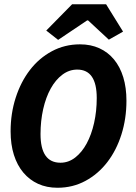

<svg xmlns="http://www.w3.org/2000/svg" viewBox="-20 -873 640 905"><path d="M251 12Q200 12 159.5 -6.5Q119 -25 90 -59.5Q61 -94 45.5 -143Q30 -192 30 -254Q30 -338 54 -412.5Q78 -487 121 -543Q164 -599 224.5 -631.5Q285 -664 357 -664Q408 -664 448.5 -645.5Q489 -627 517.5 -592.5Q546 -558 561 -509Q576 -460 576 -398Q576 -314 552.5 -239.5Q529 -165 486 -109Q443 -53 383 -20.5Q323 12 251 12ZM265 -106Q303 -106 334.5 -130.5Q366 -155 388.5 -196.5Q411 -238 423.5 -293.5Q436 -349 436 -411Q436 -545 344 -545Q306 -545 274 -521Q242 -497 219 -455.5Q196 -414 183.5 -358.5Q171 -303 171 -241Q171 -106 265 -106ZM254 -685 198 -729 320 -853H480L560 -724L493 -686L395 -777H391Z"/></svg>

Font: Source Code Pro
Style: Bold Italic
Weight: 700
Italic angle: -11°
Monospace: yes
Designer: Paul D. Hunt, Teo Tuominen
Foundry: Adobe Systems Incorporated
Version: Version 1.050;PS 1.000;hotconv 16.6.51;makeotf.lib2.5.65220